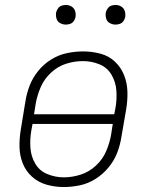

<svg xmlns="http://www.w3.org/2000/svg" viewBox="-20 -745 616 773"><path d="M236 8Q269 8 302 1Q335 -6 365 -25Q395 -44 417.5 -71.5Q440 -99 452 -130.5Q464 -162 469 -195L488 -305Q494 -341 493 -376Q492 -411 479.5 -442.5Q467 -474 442.5 -497Q418 -520 384 -529Q350 -538 315 -538Q282 -538 249 -531Q216 -524 186 -505.5Q156 -487 133.5 -459Q111 -431 99 -399.5Q87 -368 82 -335L64 -225Q58 -190 58.5 -154.5Q59 -119 71.5 -87.5Q84 -56 109 -33.5Q134 -11 167.5 -1.5Q201 8 236 8ZM440 -285H117L124 -329Q130 -362 144 -394.5Q158 -427 185.5 -452.5Q213 -478 246.5 -488.5Q280 -499 314 -499Q349 -499 380.5 -486Q412 -473 429 -444Q446 -415 448.5 -380.5Q451 -346 445 -311ZM237 -31Q203 -31 171 -44Q139 -57 122 -86Q105 -115 102.5 -149.5Q100 -184 106 -219L111 -246H434L427 -201Q421 -168 407 -135.5Q393 -103 366 -78Q339 -53 305 -42Q271 -31 237 -31ZM445 -646Q454 -646 462.5 -649Q471 -652 476.5 -659.5Q482 -667 484 -676Q486 -688 482.5 -700Q479 -712 468.5 -718.5Q458 -725 445 -725Q436 -725 427.5 -722Q419 -719 413.5 -711Q408 -703 406 -695Q404 -682 407.5 -670Q411 -658 422 -652Q433 -646 445 -646ZM245 -646Q254 -646 262.5 -649Q271 -652 276.5 -659.5Q282 -667 284 -676Q286 -688 282.5 -700Q279 -712 268.5 -718.5Q258 -725 245 -725Q236 -725 227.5 -722Q219 -719 213.5 -711Q208 -703 206 -695Q204 -682 207.5 -670Q211 -658 222 -652Q233 -646 245 -646Z"/></svg>

Font: Iosevka Sparkle XLtObl
Style: Regular
Weight: 200
Italic angle: -9°
Designer: Belleve Invis
Foundry: Belleve Invis
Version: Version 4.5.0; ttfautohint (v1.8.3)